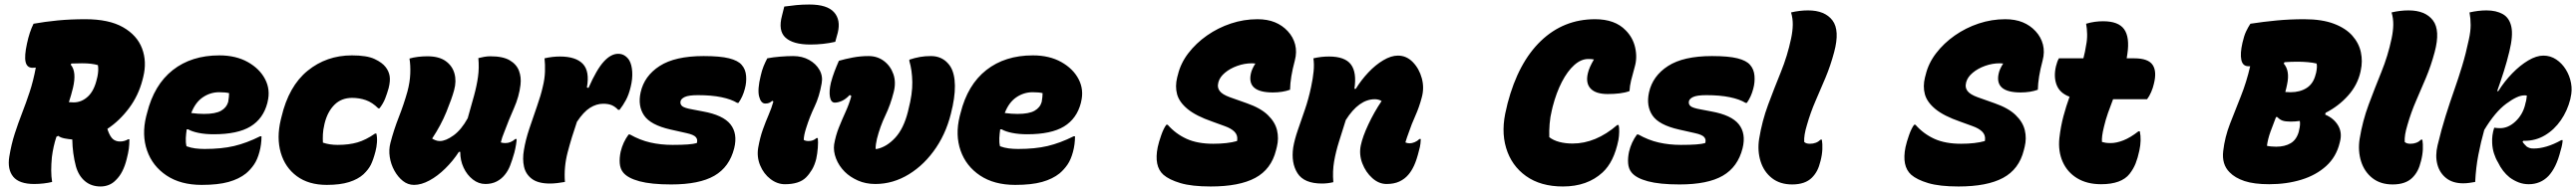

<svg xmlns="http://www.w3.org/2000/svg" viewBox="-20 -805 11370 845"><path d="M210 0Q194 4 173 6.5Q152 9 131 9Q65 9 38.5 -23Q12 -55 21 -112Q30 -167 45 -213.5Q60 -260 77.5 -305Q95 -350 111 -398.5Q127 -447 138 -506Q128 -505 124 -505Q99 -505 93 -531Q87 -557 99 -612Q110 -664 128 -700Q178 -709 234 -714.5Q290 -720 357 -720Q461 -720 523 -684.5Q585 -649 607 -590.5Q629 -532 612 -464L609 -452Q591 -382 549 -326Q507 -270 454 -235Q455 -232 456 -228Q466 -200 478.5 -189.5Q491 -179 510 -179Q529 -179 546 -189H551Q551 -166 548.5 -147Q546 -128 539 -101Q524 -40 492 -9Q478 6 460.5 13Q443 20 424 20Q383 20 355 -3.5Q327 -27 315 -69Q300 -126 299 -188Q284 -189 265.5 -192.5Q247 -196 237 -204L229 -200Q222 -179 217 -156.5Q212 -134 209 -110Q206 -79 206 -51.5Q206 -24 210 0ZM302 -416Q298 -400 293.5 -384Q289 -368 284 -353Q293 -352 305 -352Q340 -352 368 -378Q396 -404 408 -458L410 -466Q416 -496 412 -517Q398 -521 381 -523Q364 -525 342 -525Q319 -525 295 -524L292 -519Q319 -488 302 -416Z M948 -560Q1021 -560 1073.5 -530.5Q1126 -501 1150 -454.5Q1174 -408 1161 -355L1160 -350Q1142 -280 1085.5 -245.5Q1029 -211 923 -211Q886 -211 856.5 -217Q827 -223 810 -233H804Q801 -213 800 -194Q799 -175 803 -158Q822 -151 841.5 -148.5Q861 -146 883 -146Q958 -146 1013 -159Q1068 -172 1128 -202H1134Q1134 -166 1125 -133Q1116 -99 1101 -77Q1086 -55 1066 -38Q1035 -13 988.5 0Q942 13 870 13Q777 13 715 -28.5Q653 -70 629 -139Q605 -208 625 -290L629 -305Q660 -430 742.5 -495Q825 -560 948 -560ZM947 -397Q908 -397 875 -374.5Q842 -352 824 -305Q840 -303 853.5 -302Q867 -301 880 -301Q931 -301 955.5 -315Q980 -329 987 -354Q989 -366 990 -375.5Q991 -385 991 -393Q975 -397 947 -397Z M1533 -560Q1599 -560 1633 -544Q1667 -528 1682 -508Q1696 -490 1699.5 -468.5Q1703 -447 1695 -415Q1688 -390 1679.5 -368.5Q1671 -347 1655 -326H1649Q1623 -352 1594.5 -362Q1566 -372 1534 -372Q1487 -372 1456.5 -342Q1426 -312 1413 -261L1411 -252Q1406 -231 1405 -211.5Q1404 -192 1405 -174Q1434 -164 1470 -164Q1520 -164 1557.5 -175Q1595 -186 1635 -214H1641Q1645 -196 1643.5 -175Q1642 -154 1637 -135Q1627 -97 1616.5 -76Q1606 -55 1584 -34Q1560 -12 1520.5 0.5Q1481 13 1422 13Q1342 13 1290 -25.5Q1238 -64 1219 -129.5Q1200 -195 1219 -275L1222 -287Q1254 -424 1337.5 -492Q1421 -560 1533 -560Z M1787 -546Q1804 -551 1824.5 -553.5Q1845 -556 1866 -556Q1917 -556 1946.5 -535Q1976 -514 1985.5 -480Q1995 -446 1984 -406Q1974 -369 1950 -310Q1926 -251 1887 -192Q1893 -188 1902 -184.5Q1911 -181 1921 -181Q1947 -181 1981.5 -206Q2016 -231 2044 -282Q2060 -338 2072 -382Q2084 -426 2089.5 -465.5Q2095 -505 2091 -548Q2103 -551 2116.5 -553.5Q2130 -556 2144 -556Q2199 -556 2229 -538.5Q2259 -521 2270 -492.5Q2281 -464 2277 -430Q2271 -378 2248 -326Q2225 -274 2205 -220Q2196 -199 2190 -175Q2198 -172 2210 -172Q2234 -172 2254 -190H2260Q2260 -183 2257.5 -166.5Q2255 -150 2250 -130Q2240 -95 2231 -72Q2222 -49 2208 -32Q2193 -13 2171.5 -2Q2150 9 2122 9Q2092 9 2066.5 -11Q2041 -31 2026 -63Q2011 -95 2011 -133H2005Q1979 -93 1945 -59.5Q1911 -26 1875 -6.5Q1839 13 1807 13Q1780 13 1758 -4.5Q1736 -22 1720.5 -50Q1705 -78 1700 -110.5Q1695 -143 1703 -173Q1718 -231 1740 -287Q1762 -343 1778 -400Q1789 -441 1790.5 -479Q1792 -517 1787 -546Z M2473 0Q2457 3 2439 5Q2421 7 2407 7Q2355 7 2327.5 -13.5Q2300 -34 2292.5 -67.5Q2285 -101 2292 -141Q2299 -185 2316 -236Q2333 -287 2350 -335.5Q2367 -384 2375 -420Q2384 -456 2385 -488.5Q2386 -521 2383 -547Q2400 -551 2417 -553Q2434 -555 2451 -555Q2521 -555 2552 -522.5Q2583 -490 2570 -418L2577 -416Q2613 -498 2644.5 -532.5Q2676 -567 2708 -567Q2725 -567 2737.5 -558.5Q2750 -550 2757 -538Q2768 -519 2770 -487.5Q2772 -456 2763 -420Q2755 -386 2742 -362Q2729 -338 2714 -319H2708Q2695 -333 2680 -339.5Q2665 -346 2642 -346Q2612 -346 2583.5 -328Q2555 -310 2526 -266Q2502 -196 2485 -131Q2468 -66 2473 0Z M2948 -164Q2990 -164 3015.5 -166Q3041 -168 3055 -172Q3060 -187 3051 -198Q3042 -209 3010 -216L2939 -232Q2851 -252 2822.5 -294Q2794 -336 2807 -396Q2823 -469 2891 -513Q2959 -557 3085 -557Q3158 -557 3197.5 -547Q3237 -537 3253 -518Q3270 -499 3272.5 -470Q3275 -441 3267 -412Q3258 -377 3239 -350H3233Q3207 -366 3163.5 -375Q3120 -384 3060 -384Q3019 -384 3002 -376Q2985 -368 2983 -356Q2981 -343 2991 -335Q3001 -327 3035 -321L3082 -312Q3171 -296 3203.5 -255Q3236 -214 3220 -149Q3199 -66 3132.5 -27.5Q3066 11 2942 11Q2854 11 2802 -3Q2750 -17 2730 -42Q2717 -58 2715 -82Q2713 -106 2719 -134Q2729 -176 2754 -210H2760Q2804 -185 2850 -174.5Q2896 -164 2948 -164Z M3366 -547Q3392 -552 3423.5 -554.5Q3455 -557 3480 -557Q3520 -557 3550.5 -540Q3581 -523 3596.5 -495.5Q3612 -468 3606 -436Q3596 -378 3574.5 -333Q3553 -288 3538 -240Q3527 -206 3527 -186Q3535 -181 3548 -181Q3569 -181 3583 -194H3589Q3591 -177 3589 -151Q3587 -125 3582 -102Q3575 -74 3563 -54Q3551 -34 3537 -20Q3507 10 3444 10Q3410 10 3380 -13Q3350 -36 3334.5 -73.5Q3319 -111 3326 -152Q3334 -197 3346.5 -232Q3359 -267 3372 -297Q3385 -327 3393 -356L3388 -359Q3380 -352 3373.5 -349.5Q3367 -347 3357 -347Q3338 -347 3330 -378Q3322 -409 3337 -470Q3342 -493 3349.5 -511.5Q3357 -530 3366 -547ZM3441 -776Q3469 -780 3495 -782.5Q3521 -785 3552 -785Q3630 -785 3660.5 -751Q3691 -717 3677 -660L3666 -620Q3614 -608 3556 -608Q3480 -608 3446.5 -638.5Q3413 -669 3431 -736Z M3682 -536Q3709 -544 3743 -550.5Q3777 -557 3813 -557Q3852 -557 3881 -535Q3910 -513 3922.5 -477Q3935 -441 3924 -398Q3910 -342 3887 -294Q3864 -246 3850 -191Q3844 -166 3844 -146H3850Q3893 -155 3930.5 -195.5Q3968 -236 3987 -312L3989 -321Q4007 -390 4006 -442.5Q4005 -495 3993 -535V-541Q4017 -549 4039.5 -553Q4062 -557 4088 -557Q4112 -557 4131 -548.5Q4150 -540 4163 -525Q4187 -500 4192.5 -451.5Q4198 -403 4184 -335L4182 -327Q4162 -228 4111.5 -152.5Q4061 -77 3991 -34Q3921 9 3843 9Q3800 9 3765.5 -6.5Q3731 -22 3708 -45Q3682 -71 3669.5 -103.5Q3657 -136 3661 -166Q3668 -206 3682 -241Q3696 -276 3711.5 -310Q3727 -344 3737 -380L3730 -385Q3712 -366 3695 -358.5Q3678 -351 3664 -351Q3647 -351 3642.5 -376.5Q3638 -402 3647 -440Q3654 -466 3662.5 -488.5Q3671 -511 3682 -536Z M4538 -560Q4611 -560 4663.5 -530.5Q4716 -501 4740 -454.5Q4764 -408 4751 -355L4750 -350Q4732 -280 4675.5 -245.5Q4619 -211 4513 -211Q4476 -211 4446.5 -217Q4417 -223 4400 -233H4394Q4391 -213 4390 -194Q4389 -175 4393 -158Q4412 -151 4431.5 -148.5Q4451 -146 4473 -146Q4548 -146 4603 -159Q4658 -172 4718 -202H4724Q4724 -166 4715 -133Q4706 -99 4691 -77Q4676 -55 4656 -38Q4625 -13 4578.5 0Q4532 13 4460 13Q4367 13 4305 -28.5Q4243 -70 4219 -139Q4195 -208 4215 -290L4219 -305Q4250 -430 4332.5 -495Q4415 -560 4538 -560ZM4537 -397Q4498 -397 4465 -374.5Q4432 -352 4414 -305Q4430 -303 4443.5 -302Q4457 -301 4470 -301Q4521 -301 4545.5 -315Q4570 -329 4577 -354Q4579 -366 4580 -375.5Q4581 -385 4581 -393Q4565 -397 4537 -397Z M5529 -720Q5573 -720 5606 -706.5Q5639 -693 5663 -667Q5687 -641 5695.5 -608Q5704 -575 5694 -537Q5674 -463 5673 -408Q5640 -396 5597 -396Q5482 -396 5500 -479Q5504 -499 5520 -524Q5513 -525 5505 -525Q5472 -525 5440 -513.5Q5408 -502 5385.5 -483Q5363 -464 5357 -442L5356 -437Q5351 -418 5362.5 -402.5Q5374 -387 5407 -375L5483 -348Q5543 -327 5575 -296Q5607 -265 5615.5 -229Q5624 -193 5615 -156L5611 -140Q5590 -56 5519.5 -18Q5449 20 5323 20Q5239 20 5189 5Q5139 -10 5114 -32Q5072 -70 5089 -154Q5094 -177 5104.5 -207Q5115 -237 5127 -253H5133Q5168 -213 5216 -191Q5264 -169 5334 -169Q5397 -169 5439 -181L5440 -187Q5442 -208 5427.5 -222.5Q5413 -237 5385 -247L5330 -267Q5258 -292 5221 -322.5Q5184 -353 5174.5 -388Q5165 -423 5175 -463L5178 -474Q5190 -525 5224 -569.5Q5258 -614 5306.5 -648Q5355 -682 5412 -701Q5469 -720 5529 -720Z M5776 -547Q5793 -551 5810 -553Q5827 -555 5845 -555Q5915 -555 5941.5 -520Q5968 -485 5957 -412H5963Q5987 -451 6018.5 -484.5Q6050 -518 6084.5 -538.5Q6119 -559 6149 -559Q6187 -559 6215 -530Q6243 -501 6254.5 -458.5Q6266 -416 6254 -373Q6243 -331 6226 -293Q6209 -255 6198 -222Q6194 -211 6189 -197Q6184 -183 6182 -175Q6190 -171 6201 -171Q6211 -171 6223 -176Q6235 -181 6244 -190H6250Q6250 -184 6248.5 -170Q6247 -156 6242 -139Q6232 -98 6220.5 -73Q6209 -48 6195 -32Q6179 -13 6155.5 -2Q6132 9 6099 9Q6065 9 6036 -17Q6007 -43 5992 -82Q5977 -121 5985 -161Q5993 -200 6018.5 -254.5Q6044 -309 6077 -358Q6064 -366 6047 -366Q5977 -366 5919 -274Q5903 -223 5889 -178.5Q5875 -134 5867.5 -91Q5860 -48 5864 1Q5839 7 5814 7Q5735 7 5706 -38.5Q5677 -84 5687 -153Q5693 -188 5707.5 -230Q5722 -272 5738.5 -320Q5755 -368 5766 -421Q5774 -458 5777 -489.5Q5780 -521 5776 -547Z M6877 20Q6779 20 6714.5 -26Q6650 -72 6626.5 -150.5Q6603 -229 6628 -326L6633 -348Q6680 -528 6780 -624Q6880 -720 7019 -720Q7107 -720 7154 -671Q7186 -639 7196 -594.5Q7206 -550 7194 -509Q7184 -474 7178 -449Q7172 -424 7171 -402Q7152 -395 7127.5 -392Q7103 -389 7075 -389Q7022 -389 6999.5 -413Q6977 -437 6987 -480Q6990 -494 6997 -509.5Q7004 -525 7014 -542Q7004 -544 6989 -544Q6957 -544 6927 -517Q6897 -490 6872.5 -442.5Q6848 -395 6832 -333L6828 -316Q6821 -288 6818.5 -257Q6816 -226 6817 -198Q6835 -184 6861.5 -177Q6888 -170 6920 -170Q7022 -170 7117 -252H7123Q7126 -241 7125.5 -221.5Q7125 -202 7122 -185Q7112 -136 7094.5 -100.5Q7077 -65 7052 -42Q6985 20 6877 20Z M7398 -164Q7440 -164 7465.5 -166Q7491 -168 7505 -172Q7510 -187 7501 -198Q7492 -209 7460 -216L7389 -232Q7301 -252 7272.5 -294Q7244 -336 7257 -396Q7273 -469 7341 -513Q7409 -557 7535 -557Q7608 -557 7647.5 -547Q7687 -537 7703 -518Q7720 -499 7722.5 -470Q7725 -441 7717 -412Q7708 -377 7689 -350H7683Q7657 -366 7613.5 -375Q7570 -384 7510 -384Q7469 -384 7452 -376Q7435 -368 7433 -356Q7431 -343 7441 -335Q7451 -327 7485 -321L7532 -312Q7621 -296 7653.5 -255Q7686 -214 7670 -149Q7649 -66 7582.5 -27.5Q7516 11 7392 11Q7304 11 7252 -3Q7200 -17 7180 -42Q7167 -58 7165 -82Q7163 -106 7169 -134Q7179 -176 7204 -210H7210Q7254 -185 7300 -174.5Q7346 -164 7398 -164Z M7884 -634Q7891 -667 7891.5 -695Q7892 -723 7884 -750Q7922 -759 7959 -759Q8033 -759 8066.5 -715Q8100 -671 8074 -574Q8058 -514 8036 -461.5Q8014 -409 7992 -358.5Q7970 -308 7954 -252Q7947 -229 7944 -210.5Q7941 -192 7942 -177Q7950 -169 7967 -169Q7996 -169 8014 -187H8020Q8023 -168 8022 -144Q8021 -120 8014 -93Q8008 -68 7999 -50.5Q7990 -33 7976 -19Q7946 11 7889 11Q7835 11 7799.5 -17Q7764 -45 7749.5 -91Q7735 -137 7743 -190Q7756 -270 7783 -342.5Q7810 -415 7839 -486.5Q7868 -558 7884 -634Z M8829 -720Q8873 -720 8906 -706.5Q8939 -693 8963 -667Q8987 -641 8995.5 -608Q9004 -575 8994 -537Q8974 -463 8973 -408Q8940 -396 8897 -396Q8782 -396 8800 -479Q8804 -499 8820 -524Q8813 -525 8805 -525Q8772 -525 8740 -513.5Q8708 -502 8685.5 -483Q8663 -464 8657 -442L8656 -437Q8651 -418 8662.5 -402.5Q8674 -387 8707 -375L8783 -348Q8843 -327 8875 -296Q8907 -265 8915.5 -229Q8924 -193 8915 -156L8911 -140Q8890 -56 8819.5 -18Q8749 20 8623 20Q8539 20 8489 5Q8439 -10 8414 -32Q8372 -70 8389 -154Q8394 -177 8404.5 -207Q8415 -237 8427 -253H8433Q8468 -213 8516 -191Q8564 -169 8634 -169Q8697 -169 8739 -181L8740 -187Q8742 -208 8727.5 -222.5Q8713 -237 8685 -247L8630 -267Q8558 -292 8521 -322.5Q8484 -353 8474.5 -388Q8465 -423 8475 -463L8478 -474Q8490 -525 8524 -569.5Q8558 -614 8606.5 -648Q8655 -682 8712 -701Q8769 -720 8829 -720Z M9423 -224Q9427 -205 9426.5 -183.5Q9426 -162 9421 -139Q9414 -106 9404.5 -82Q9395 -58 9378 -36Q9342 10 9252 10Q9190 10 9146.5 -16.5Q9103 -43 9082.5 -89.5Q9062 -136 9068 -194Q9074 -246 9086 -291Q9098 -336 9113 -377Q9070 -393 9056 -429Q9042 -465 9053 -512Q9058 -533 9066 -547H9174Q9182 -577 9186 -605Q9191 -629 9190.5 -654Q9190 -679 9186 -700Q9206 -706 9224.5 -708.5Q9243 -711 9261 -711Q9329 -711 9354 -675.5Q9379 -640 9368 -566Q9367 -557 9365 -547H9398Q9460 -547 9479.5 -518Q9499 -489 9485 -434Q9481 -416 9473 -397.5Q9465 -379 9455 -366H9305Q9293 -335 9282.5 -305Q9272 -275 9265 -245Q9259 -221 9257 -204.5Q9255 -188 9256 -177Q9263 -175 9271.5 -173.5Q9280 -172 9294 -172Q9320 -172 9350.5 -184Q9381 -196 9417 -224Z M9994 10Q9927 10 9885 -4Q9843 -18 9819 -43Q9784 -78 9791 -137Q9798 -198 9821 -257.5Q9844 -317 9869 -379.5Q9894 -442 9910 -512Q9905 -512 9902 -512Q9877 -512 9871 -540Q9865 -568 9876 -616Q9883 -647 9892 -666Q9901 -685 9911 -700Q9969 -709 10027.5 -714.5Q10086 -720 10148 -720Q10227 -720 10279.5 -700Q10332 -680 10361 -647Q10390 -614 10398.5 -574Q10407 -534 10398 -493L10397 -488Q10384 -429 10342 -382Q10300 -335 10243 -306L10241 -298Q10279 -282 10298 -250Q10317 -218 10306 -177L10305 -173Q10290 -111 10245.5 -70.5Q10201 -30 10136 -10Q10071 10 9994 10ZM10073 -432Q10070 -416 10065 -398Q10075 -397 10088 -397Q10130 -397 10159.5 -416Q10189 -435 10199 -476L10201 -483Q10204 -497 10204.5 -507.5Q10205 -518 10203 -524Q10187 -528 10164.5 -530Q10142 -532 10120 -532Q10091 -532 10062 -530L10058 -524Q10086 -492 10073 -432ZM9984 -160Q9991 -158 10003.5 -157Q10016 -156 10025 -156Q10063 -156 10089 -171.5Q10115 -187 10125 -224L10126 -230Q10132 -253 10129 -270Q10109 -267 10089 -267Q10065 -267 10052.5 -271.5Q10040 -276 10030 -287H10024Q10011 -254 9999.5 -222Q9988 -190 9984 -160Z M10534 -634Q10541 -667 10541.5 -695Q10542 -723 10534 -750Q10572 -759 10609 -759Q10683 -759 10716.5 -715Q10750 -671 10724 -574Q10708 -514 10686 -461.5Q10664 -409 10642 -358.5Q10620 -308 10604 -252Q10597 -229 10594 -210.5Q10591 -192 10592 -177Q10600 -169 10617 -169Q10646 -169 10664 -187H10670Q10673 -168 10672 -144Q10671 -120 10664 -93Q10658 -68 10649 -50.5Q10640 -33 10626 -19Q10596 11 10539 11Q10485 11 10449.5 -17Q10414 -45 10399.5 -91Q10385 -137 10393 -190Q10406 -270 10433 -342.5Q10460 -415 10489 -486.5Q10518 -558 10534 -634Z M11204 -559Q11235 -559 11260.5 -542Q11286 -525 11303 -497.5Q11320 -470 11326 -437.5Q11332 -405 11324 -373L11323 -367Q11310 -315 11281 -273Q11252 -231 11211 -206.5Q11170 -182 11120 -182H11115L11112 -177Q11119 -167 11131 -156Q11138 -152 11144 -150Q11150 -148 11162 -148Q11188 -148 11218.5 -157Q11249 -166 11283 -185H11289Q11288 -165 11280 -139Q11270 -99 11256.5 -71.5Q11243 -44 11226 -26Q11191 10 11139 10Q11116 10 11095 2Q11074 -6 11055 -20Q11023 -46 11004 -86Q10993 -104 10986 -126Q10979 -148 10978 -172Q10976 -207 10987 -240Q10994 -239 11000.5 -238.5Q11007 -238 11013 -238Q11049 -238 11080.5 -267.5Q11112 -297 11123 -340L11125 -349Q11128 -358 11129 -366.5Q11130 -375 11131 -382Q11128 -383 11125 -383Q11122 -383 11119 -383Q11090 -383 11040.5 -346.5Q10991 -310 10943 -230Q10928 -177 10917 -120Q10906 -63 10903 0Q10891 2 10877.5 4Q10864 6 10850 6Q10804 6 10775 -17Q10746 -40 10736 -78Q10726 -116 10737 -162Q10754 -233 10772.5 -292Q10791 -351 10810 -405Q10829 -459 10845.5 -513.5Q10862 -568 10875 -630Q10883 -666 10883 -694.5Q10883 -723 10878 -750Q10917 -759 10953 -759Q10996 -759 11025 -742.5Q11054 -726 11062.5 -687Q11071 -648 11054 -578Q11043 -532 11029 -488Q11015 -444 11000 -402H11005Q11032 -445 11066.5 -480.5Q11101 -516 11137 -537.5Q11173 -559 11204 -559Z"/></svg>

Font: Recursive Sn Csl St Blk
Style: Italic
Weight: 900
Italic angle: -15°
Version: Version 1.079;hotconv 1.0.112;makeotfexe 2.5.65598; ttfautoh